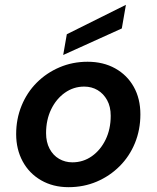

<svg xmlns="http://www.w3.org/2000/svg" viewBox="-20 -764 649 796"><path d="M264 12Q200 12 150.5 -16.5Q101 -45 74 -95Q47 -145 47 -208Q47 -271 69.5 -326Q92 -381 132.5 -421.5Q173 -462 227 -485Q281 -508 343 -508Q408 -508 457.5 -480.5Q507 -453 534.5 -404Q562 -355 562 -290Q562 -226 539.5 -171Q517 -116 476 -75Q435 -34 381 -11Q327 12 264 12ZM280 -91Q325 -91 361 -116.5Q397 -142 418 -185.5Q439 -229 439 -284Q439 -322 424 -349Q409 -376 384.5 -390.5Q360 -405 329 -405Q285 -405 249 -379.5Q213 -354 192 -310.5Q171 -267 171 -212Q171 -175 185.5 -147.5Q200 -120 225 -105.5Q250 -91 280 -91ZM242 -536 257 -622 502 -744 485 -646Z"/></svg>

Font: DM Sans 24pt SemiBold
Style: Italic
Weight: 600
Italic angle: -10°
Designer: Colophon Foundry, Jonny Pinhorn
Foundry: Colophon Foundry
Version: Version 4.004;gftools[0.9.30]